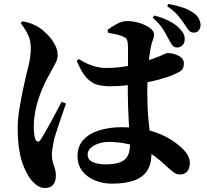

<svg xmlns="http://www.w3.org/2000/svg" viewBox="-20 -877 1040 966"><path d="M870 -638Q855 -639 847 -649.5Q839 -660 829 -679Q817 -702 800.5 -729.5Q784 -757 748 -788L756 -799Q796 -789 830.5 -771.5Q865 -754 884 -733Q899 -718 904.5 -705Q910 -692 909 -678Q909 -658 897 -648Q885 -638 870 -638ZM543 47Q498 47 458.5 31Q419 15 394.5 -16Q370 -47 370 -91Q370 -142 400.5 -174.5Q431 -207 482 -222Q533 -237 591 -237Q676 -237 736 -219.5Q796 -202 836.5 -176.5Q877 -151 902 -126Q918 -109 926.5 -92Q935 -75 935 -57Q935 -29 921.5 -14Q908 1 886 1Q868 1 852 -11.5Q836 -24 808 -49Q762 -93 716 -117.5Q670 -142 623.5 -152.5Q577 -163 528 -163Q501 -163 476.5 -155Q452 -147 436.5 -133Q421 -119 421 -99Q421 -72 448 -61Q475 -50 509 -50Q559 -50 585.5 -61Q612 -72 623 -94Q634 -116 634 -149Q634 -167 632 -196.5Q630 -226 628 -262.5Q626 -299 624.5 -338.5Q623 -378 623 -415Q623 -457 623.5 -501Q624 -545 624 -581.5Q624 -618 624 -637Q624 -661 620.5 -672Q617 -683 611.5 -686.5Q606 -690 597 -694Q580 -701 561 -705Q542 -709 524 -712L521 -727Q541 -742 568 -756.5Q595 -771 616 -771Q653 -771 684.5 -760.5Q716 -750 735.5 -735Q755 -720 755 -705Q755 -692 752 -683.5Q749 -675 745 -664Q741 -653 738 -636Q734 -617 730 -581Q726 -545 723.5 -501.5Q721 -458 721 -414Q721 -337 726.5 -279.5Q732 -222 737 -179Q742 -136 742 -102Q742 -52 720.5 -18.5Q699 15 655 31Q611 47 543 47ZM205 69Q185 69 166.5 56Q148 43 132 22Q113 -5 98.5 -41Q84 -77 76.5 -125Q69 -173 69 -232Q69 -274 77 -325Q85 -376 95 -423Q105 -470 112 -500Q122 -537 128.5 -570Q135 -603 135 -638Q135 -675 118.5 -707Q102 -739 84 -760L93 -770Q120 -765 139.5 -757.5Q159 -750 179 -737Q195 -727 216.5 -705.5Q238 -684 254 -656.5Q270 -629 270 -600Q270 -578 259 -559Q248 -540 231 -507Q211 -473 192.5 -429.5Q174 -386 162 -337.5Q150 -289 150 -239Q150 -220 152 -202.5Q154 -185 158 -176Q163 -165 170.5 -164.5Q178 -164 185 -175Q194 -189 208 -213Q222 -237 237 -265Q252 -293 266 -319.5Q280 -346 290 -365L312 -356Q305 -335 296 -309.5Q287 -284 278.5 -258.5Q270 -233 263 -211.5Q256 -190 252 -176Q246 -145 243.5 -127.5Q241 -110 241 -98Q241 -70 251 -44.5Q261 -19 261 6Q261 69 205 69ZM533 -443Q501 -443 472 -450Q443 -457 417 -484Q391 -511 366 -571L377 -580Q416 -555 450 -545Q484 -535 512 -535Q554 -535 588.5 -539.5Q623 -544 652.5 -552Q682 -560 706 -567Q766 -586 791.5 -598Q817 -610 822 -610Q852 -610 878.5 -596.5Q905 -583 905 -558Q905 -531 890 -520.5Q875 -510 838 -495Q822 -489 789.5 -479.5Q757 -470 714 -462Q671 -454 624.5 -448.5Q578 -443 533 -443ZM954 -713Q941 -713 931.5 -723Q922 -733 912 -750Q901 -767 880.5 -793Q860 -819 821 -846L827 -857Q872 -849 904 -837.5Q936 -826 959 -808Q976 -795 982.5 -779.5Q989 -764 989 -752Q989 -736 980.5 -724.5Q972 -713 954 -713Z"/></svg>

Font: Noto Serif JP ExtraBold
Style: Regular
Weight: 800
Designer: Ryoko NISHIZUKA 西塚涼子 (kana & ideographs); Frank Grießhammer (Latin, Greek & Cyrillic); Wenlong ZHANG 张文龙 (bopomofo); San
Foundry: Adobe
Version: Version 2.003-H1;hotconv 1.1.1;makeotfexe 2.6.0